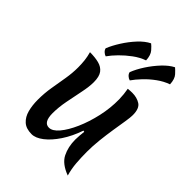

<svg xmlns="http://www.w3.org/2000/svg" viewBox="-250 -971 1106 1106"><g transform="rotate(45 303.0 -418.0)"><path d="M512 21Q442 -5 419 -51Q396 -97 396 -156Q396 -172 397.5 -189Q399 -206 401 -224L393 -226Q370 -159 336 -108Q302 -57 265 -28.5Q228 0 196 0Q151 0 126 -22.5Q101 -45 91 -82.5Q81 -120 81 -166Q81 -219 89.5 -269.5Q98 -320 106 -368Q114 -416 114 -462Q114 -490 111 -517Q108 -544 100 -572Q142 -572 173 -564Q204 -556 221 -533.5Q238 -511 238 -465Q238 -429 227.5 -378.5Q217 -328 206.5 -273.5Q196 -219 196 -171Q196 -97 240 -97Q268 -97 298 -132.5Q328 -168 354 -227Q380 -286 396 -357Q412 -428 411 -499Q410 -540 403 -577Q413 -578 422 -578.5Q431 -579 438 -579Q476 -579 503.5 -561.5Q531 -544 531 -490Q531 -471 525 -434Q519 -397 511.5 -349.5Q504 -302 498.5 -251.5Q493 -201 493 -154Q493 -108 496.5 -64Q500 -20 512 21ZM148 -652Q162 -687 188.5 -729Q215 -771 247.5 -806Q280 -841 313 -857Q324 -849 342 -828.5Q360 -808 362 -767Q325 -754 290.5 -728.5Q256 -703 227.5 -674Q199 -645 181 -619Q170 -622 160 -631.5Q150 -641 148 -652ZM343 -652Q357 -689 384 -730.5Q411 -772 443.5 -806.5Q476 -841 508 -857Q518 -849 536.5 -829Q555 -809 557 -767Q520 -754 485.5 -729Q451 -704 423 -674.5Q395 -645 377 -619Q365 -622 355 -631.5Q345 -641 343 -652Z"/></g></svg>

Font: Merienda Medium
Style: Regular
Weight: 500
Designer: Eduardo Rodriguez Tunni
Foundry: Eduardo Rodriguez Tunni
Version: Version 2.001; ttfautohint (v1.8.4.7-5d5b)